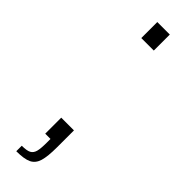

<svg xmlns="http://www.w3.org/2000/svg" viewBox="-220 -511 619 619"><g transform="rotate(45 89.5 -202.0)"><path d="M61 -437V-510H118V-437ZM84 17V0H60V-73H118V4Q118 46 111.5 67.5Q105 89 87.5 97.5Q70 106 34 106V81Q57 81 67 75.5Q77 70 80.5 57Q84 44 84 17Z"/></g></svg>

Font: Saira Semi Condensed ExtraLight
Style: Regular
Weight: 200
Width: 4
Designer: Hector Gatti with collaboration of the Omnibus-Type team
Foundry: Omnibus-Type
Version: Version 1.001; ttfautohint (v1.8)